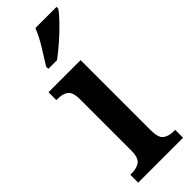

<svg xmlns="http://www.w3.org/2000/svg" viewBox="-256 -787 808 808"><g transform="rotate(-45 148.5 -383.0)"><path d="M16 0V-47H26Q55 -47 73 -60.5Q91 -74 91 -117V-420Q91 -463 73.5 -476Q56 -489 29 -489H18V-536H209V-120Q209 -74 227 -60.5Q245 -47 273 -47H283V0ZM87 -619Q108 -652 132.5 -692Q157 -732 170 -766H296V-756Q285 -739 258 -711Q231 -683 198.5 -654.5Q166 -626 139 -606H87Z"/></g></svg>

Font: Noto Serif Khmer Condensed SemiBold
Style: Regular
Weight: 600
Width: 3
Designer: Danh Hong and the Monotype Design Team
Foundry: Monotype Imaging Inc.
Version: Version 2.004; ttfautohint (v1.8.4.7-5d5b)